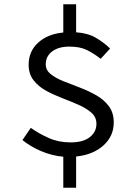

<svg xmlns="http://www.w3.org/2000/svg" viewBox="-20 -768 640 898"><path d="M85 -113 124 -170Q162 -143 208 -122.5Q254 -102 310 -102Q369 -102 400 -126.5Q431 -151 431 -189Q431 -220 408 -240.5Q385 -261 349 -277Q313 -293 272.5 -308.5Q232 -324 196 -343.5Q160 -363 137 -392.5Q114 -422 114 -465Q114 -528 158.5 -568.5Q203 -609 276 -616V-748H336V-617Q391 -613 428 -591.5Q465 -570 495 -541L451 -493Q417 -519 385.5 -534.5Q354 -550 304 -550Q254 -550 224 -527.5Q194 -505 194 -467Q194 -440 217 -421.5Q240 -403 276 -388.5Q312 -374 353 -358.5Q394 -343 430 -322.5Q466 -302 489 -271.5Q512 -241 512 -195Q512 -131 463.5 -87.5Q415 -44 336 -36V110H276V-35Q221 -40 170.5 -62Q120 -84 85 -113Z"/></svg>

Font: SauceCodePro NFM
Style: Regular
Weight: 400
Monospace: yes
Designer: Paul D. Hunt, Teo Tuominen
Foundry: Adobe
Version: Version 2.042;hotconv 1.1.0;makeotfexe 2.6.0;Nerd Fonts 3.3.